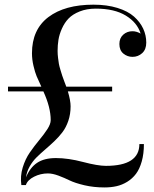

<svg xmlns="http://www.w3.org/2000/svg" viewBox="-20 -780 665 830"><path d="M118.2 -549.8Q118.2 -652.3 189.2 -706.1Q260.3 -759.8 383.8 -759.8Q442.4 -759.8 487.5 -745.8Q532.7 -731.9 559.3 -708.3Q585.9 -684.6 599.1 -656Q612.3 -627.4 612.3 -595.7Q612.3 -566.4 594.7 -550.3Q577.1 -534.2 552.7 -534.2Q530.8 -534.2 513.4 -548.3Q496.1 -562.5 496.1 -589.8Q496.1 -615.2 512.7 -630.1Q529.3 -645 552.7 -645Q570.3 -645 587.9 -634.8Q573.2 -682.6 523.9 -712.6Q474.6 -742.7 394.5 -742.7Q355 -742.7 324.5 -730.5Q293.9 -718.3 276.4 -700Q258.8 -681.6 247.6 -656.2Q236.3 -630.9 232.7 -607.9Q229 -585 229 -560.1Q229 -545.4 231 -529.5Q232.9 -513.7 234.6 -503.9Q236.3 -494.1 241.9 -475.8Q247.6 -457.5 249 -452.9Q250.5 -448.2 258.3 -427.2Q266.1 -406.2 266.6 -405.3H464.8V-384.8H273.4Q285.2 -345.2 285.2 -320.3Q285.2 -286.6 275.4 -257.8Q265.6 -229 249.8 -208.3Q233.9 -187.5 214.6 -169.2Q195.3 -150.9 175.3 -133.8Q155.3 -116.7 137.9 -99.6Q120.6 -82.5 108.2 -60.3Q95.7 -38.1 92.3 -13.2Q109.4 -55.2 140.1 -75.9Q170.9 -96.7 221.7 -96.7Q274.9 -96.7 338.9 -79.8Q402.8 -63 438 -63Q582.5 -63 582.5 -157.2H602.1Q602.1 -115.2 592.8 -82.3Q583.5 -49.3 567.9 -28.6Q552.2 -7.8 530 5.9Q507.8 19.5 483.6 24.9Q459.5 30.3 431.6 30.3Q385.3 30.3 344.7 20.8Q304.2 11.2 281.2 0Q258.3 -11.2 232.7 -20.8Q207 -30.3 187 -30.3Q155.3 -30.3 127.2 -16.1Q99.1 -2 91.8 20H72.3Q66.9 -18.6 78.1 -55.7Q89.4 -92.8 108.9 -120.8Q128.4 -148.9 148.9 -173.6Q169.4 -198.2 184.3 -220.9Q199.2 -243.7 199.2 -260.7Q199.2 -315.9 167.5 -384.8H14.6V-405.3H158.7Q145.5 -433.6 138.4 -450.4Q131.3 -467.3 124.8 -495.1Q118.2 -522.9 118.2 -549.8Z"/></svg>

Font: Bodoni* 11pt
Style: Regular
Weight: 400
Version: Version 2.3